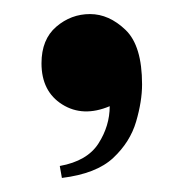

<svg xmlns="http://www.w3.org/2000/svg" viewBox="-20 -153 259 273"><path d="M136 -2Q98 14 68.5 -4.5Q39 -23 39 -63Q39 -97 60 -115Q81 -133 108 -133Q135 -133 158.5 -110.5Q182 -88 182 -33Q182 -9 173.5 20Q165 49 141 71.5Q117 94 68 100L65 83Q104 76 120 51Q136 26 136 -2Z"/></svg>

Font: Emberly Black
Style: Regular
Weight: 900
Designer: Rajesh Rajput
Foundry: Rajesh Rajput
Version: Version 1.000